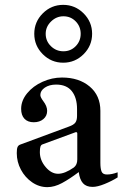

<svg xmlns="http://www.w3.org/2000/svg" viewBox="-20 -763 517 790"><path d="M464 -54V-33Q440 -18 410.5 -6Q381 6 361 6Q335 6 321.5 -9Q308 -24 304 -55Q267 -27 235.5 -10Q204 7 175 7Q141 7 112 -13Q83 -33 66 -65Q49 -97 49 -133Q49 -150 52 -157.5Q55 -165 63 -168L263 -242Q283 -249 290 -258.5Q297 -268 297 -286V-314Q297 -361 275.5 -388Q254 -415 211 -415Q183 -415 164.5 -402.5Q146 -390 146 -372Q146 -363 158 -347Q174 -326 174 -307Q174 -286 158.5 -273Q143 -260 119 -260Q94 -260 80.5 -274.5Q67 -289 67 -315Q67 -349 91.5 -379Q116 -409 155 -426.5Q194 -444 235 -444Q305 -444 349 -407Q393 -370 393 -307V-93Q393 -69 398 -57Q403 -45 420 -45Q440 -45 464 -54ZM298 -214Q298 -217 296 -218.5Q294 -220 291 -219L155 -169Q149 -167 146.5 -160Q144 -153 144 -137Q144 -104 167.5 -76Q191 -48 219 -48Q247 -48 284 -74Q298 -85 298 -107ZM240 -743Q289 -743 324 -708Q359 -673 359 -624Q359 -575 324 -540Q289 -505 240 -505Q191 -505 156 -540Q121 -575 121 -624Q121 -673 156 -708Q191 -743 240 -743ZM241 -552Q271 -552 291.5 -573Q312 -594 312 -624Q312 -654 291.5 -675Q271 -696 241 -696Q212 -696 190 -674.5Q168 -653 168 -624Q168 -594 189.5 -573Q211 -552 241 -552Z"/></svg>

Font: Ibarra Real Nova SemiBold
Style: Regular
Weight: 600
Designer: Jose Maria Ribagorda & Octavio Pardo
Foundry: Jose Maria Ribagorda
Version: Version 1.014